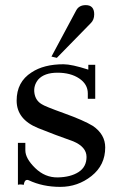

<svg xmlns="http://www.w3.org/2000/svg" viewBox="-20 -717 454 750"><path d="M391 -141Q391 -72 337.5 -29.5Q284 13 215.5 13Q147 13 92 -13Q76 -19 73 5Q56 2 50 5V-159H79V-130Q79 -98 117.5 -60.5Q156 -23 206 -24Q256 -25 287 -45Q318 -65 318 -104Q318 -143 266 -165Q195 -190 128 -217Q45 -251 45 -324Q45 -397 103 -434Q151 -466 228 -466Q260 -466 325 -445V-464H352V-331H323V-352Q323 -388 289.5 -410.5Q256 -433 204.5 -433Q153 -433 129 -406Q110 -382 114.5 -353Q119 -324 143 -310Q154 -302 230.5 -274.5Q307 -247 343 -225Q391 -192 391 -141ZM348 -661Q348 -640 335 -627L202 -491L181 -496L278 -677Q289 -697 315 -697Q348 -697 348 -661Z"/></svg>

Font: GFS Didot
Style: Regular
Weight: 400
Designer: Takis Katsoulidis and George D. Matthiopoulos
Foundry: Takis Katsoulidis and George D. Matthiopoulos
Version: Version 1.0